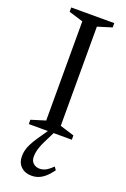

<svg xmlns="http://www.w3.org/2000/svg" viewBox="-176 -731 689 1046"><g transform="rotate(20 169.0 -208.0)"><path d="M294 -25V0H44.5V-25L127 -50.5V-625.5L44.5 -651V-676H294V-651L211.5 -625.5V-50.5ZM158 61.5Q147.5 82.5 141.5 99.5Q135.5 116.5 133 130.5Q130.5 144.5 130.5 157Q130.5 181.5 145.2 195Q160 208.5 183 208.5Q198.5 208.5 215.2 200.8Q232 193 256.5 169L269 186.5Q250 212.5 231.8 228.5Q213.5 244.5 194.5 252Q175.5 259.5 154 259.5Q116 259.5 92.5 237.2Q69 215 69 176.5Q69 160.5 72.8 144Q76.5 127.5 86.5 106.8Q96.5 86 115.5 58L171 -23H200Z"/></g></svg>

Font: Newsreader 16pt 16pt
Style: Regular
Weight: 400
Version: Version 1.003